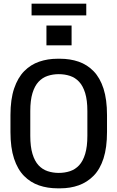

<svg xmlns="http://www.w3.org/2000/svg" viewBox="-20 -1016 640 1046"><path d="M294 10Q239 10 192.5 -6Q146 -22 111 -57.5Q76 -93 56.5 -152Q37 -211 37 -297V-389Q37 -475 57 -534Q77 -593 112 -628.5Q147 -664 193.5 -680Q240 -696 293 -696H307Q362 -696 408.5 -680Q455 -664 490 -628Q525 -592 544 -533Q563 -474 563 -389V-297Q563 -212 544 -153Q525 -94 490 -58.5Q455 -23 409 -6.5Q363 10 308 10ZM300 -74Q333 -74 361.5 -83.5Q390 -93 411 -115.5Q432 -138 444 -177.5Q456 -217 456 -276V-411Q456 -470 444 -509Q432 -548 411 -570.5Q390 -593 361.5 -602.5Q333 -612 300 -612Q268 -612 239.5 -602.5Q211 -593 190 -570.5Q169 -548 157 -509Q145 -470 145 -411V-276Q145 -217 157 -177.5Q169 -138 190 -115.5Q211 -93 239.5 -83.5Q268 -74 300 -74ZM152 -932V-996H450V-932ZM233 -769V-877H370V-769Z"/></svg>

Font: Chivo Mono Medium
Style: Regular
Weight: 400
Monospace: yes
Version: Version 1.008